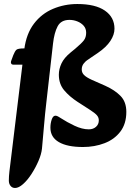

<svg xmlns="http://www.w3.org/2000/svg" viewBox="-20 -716 677 956"><path d="M55 220Q41 220 32.5 209.5Q24 199 24 183Q24 162 27 137L101 -471Q111 -548 149 -598Q187 -648 244 -672Q301 -696 365 -696Q455 -696 502.5 -663Q550 -630 550 -573Q550 -543 529.5 -512Q509 -481 468 -453L415 -417Q408 -413 397.5 -400.5Q387 -388 387 -370Q387 -354 398.5 -342.5Q410 -331 436 -319L504 -289Q551 -268 580 -238.5Q609 -209 609 -159Q609 -100 579.5 -61Q550 -22 500.5 -3Q451 16 393 16Q315 16 273 -8.5Q231 -33 231 -80Q231 -102 237.5 -121Q244 -140 256 -140Q260 -140 265 -138Q270 -136 284 -127Q313 -108 351 -90Q389 -72 422 -72Q444 -72 458 -84.5Q472 -97 472 -117Q472 -131 462.5 -142Q453 -153 428 -169L366 -209Q326 -235 299.5 -266.5Q273 -298 273 -344Q273 -372 286 -400Q299 -428 332 -455L354 -473Q386 -500 397.5 -515Q409 -530 409 -553Q409 -574 396.5 -588Q384 -602 365 -609.5Q346 -617 326 -617Q284 -617 267 -585Q250 -553 244 -499L211 -208Q204 -149 199 -88.5Q194 -28 189 24Q186 52 171.5 85.5Q157 119 137 150Q117 181 95 200.5Q73 220 55 220ZM46 -394Q39 -394 36 -399Q33 -404 35 -411L46 -441Q54 -461 61.5 -468Q69 -475 100 -475H151L155 -394Z"/></svg>

Font: Alkatra SemiBold
Style: Regular
Weight: 600
Designer: Suman Bhandary
Version: Version 1.100;gftools[0.9.22]